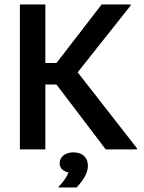

<svg xmlns="http://www.w3.org/2000/svg" viewBox="-20 -670 644 861"><path d="M183.3 0V-290.8H233.3L454.2 0H594.2V-5L328.3 -345.8L565.8 -645V-650H435.8L233.3 -387.5H183.3V-650H69.2V0ZM323.3 170.8C349.2 143.3 374.2 109.2 374.2 74.2C374.2 39.2 353.3 13.3 309.2 13.3C270.8 13.3 247.5 35 247.5 61.7C247.5 87.5 268.3 100 287.5 103.3C280 122.5 260 151.7 242.5 167.5V170.8Z"/></svg>

Font: Familjen Grotesk Medium
Style: Regular
Weight: 500
Designer: Anders Wikstroem, Jonas Baeckman, Matilda Gysing, Kristian Moeller
Foundry: Familjen STHLM AB
Version: Version 2.000